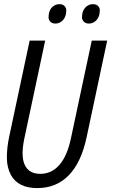

<svg xmlns="http://www.w3.org/2000/svg" viewBox="-20 -913 557 942"><path d="M299.3 -880.4Q305.2 -872.1 305.2 -862.8Q305.2 -828.6 284.7 -810.1Q270.5 -797.4 252 -797.4Q233.4 -797.4 224.1 -809.6Q218.3 -817.9 218.3 -827.6Q218.3 -863.3 239.3 -880.9Q253.4 -892.6 272 -892.6Q290.5 -892.6 299.3 -880.4ZM403.3 -880.4Q417.5 -892.6 436 -892.6Q454.6 -892.6 463.4 -880.9Q469.7 -873 469.7 -863.3Q469.7 -828.1 448.7 -809.6Q434.6 -797.4 416 -797.4Q397.5 -797.4 388.2 -810.1Q382.3 -818.4 382.3 -828.1Q382.3 -862.3 403.3 -880.4ZM33.7 -54.2Q13.7 -91.3 13.7 -139.6Q13.7 -188 24.4 -239.3L125.5 -713.9H201.7L99.1 -231.9Q90.8 -192.4 90.8 -159.7Q90.8 -127 101.6 -103.5Q122.1 -60.1 177.7 -60.1Q233.4 -60.1 271.5 -104Q309.6 -147.9 327.6 -232.4L430.2 -713.9H505.9L404.8 -238.8Q378.4 -115.7 317.4 -53Q256.3 9.8 162.8 9.8Q69.3 9.8 33.7 -54.2Z"/></svg>

Font: Open Sans Hebrew Condensed
Style: Italic
Weight: 400
Width: 3
Italic angle: -12°
Foundry: Ascender Corporation, Yanek Iontef
Version: Version 2.001;PS 002.001;hotconv 1.0.70;makeotf.lib2.5.58329